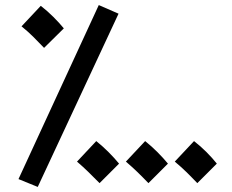

<svg xmlns="http://www.w3.org/2000/svg" viewBox="-20 -710 914 758"><path d="M129 28 448 -656 370 -690 53 -3ZM154 -521 232 -598C208 -627 176 -660 141 -687L65 -606C101 -577 120 -556 154 -521ZM373 13 450 -64C426 -93 394 -126 360 -153L284 -72C319 -42 338 -22 373 13ZM566 13 643 -64C619 -93 587 -126 553 -153L477 -72C512 -42 532 -22 566 13ZM759 13 836 -64C813 -93 781 -126 746 -153L670 -72C706 -42 725 -22 759 13Z"/></svg>

Font: Noto Sans Arabic UI Md
Style: Regular
Weight: 500
Designer: Monotype Design Team, Nadine Chahine and Nizar Qandah
Foundry: Monotype Imaging Inc.
Version: Version 2.010